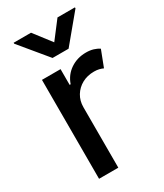

<svg xmlns="http://www.w3.org/2000/svg" viewBox="-193 -842 781 917"><g transform="rotate(-30 198.0 -383.5)"><path d="M71.4 0V-545.5H174V-458.8H179.7Q194.6 -502.8 232.2 -528.2Q269.9 -553.6 318.2 -553.6Q340.6 -553.6 358.3 -548.3Q376.1 -543 389.6 -533.7L355.5 -445Q345.9 -449.6 333.8 -452.6Q321.7 -455.6 306.1 -455.6Q269.2 -455.6 240.2 -439.8Q211.3 -424 194.4 -396.3Q177.6 -368.6 177.6 -333.1V0ZM138.8 -766.7 212 -671.5 284.8 -766.7H381V-761.4L256 -610.8H167.6L43 -761.4V-766.7Z"/></g></svg>

Font: InterMG Medium
Style: Regular
Weight: 500
Designer: Rasmus Andersson
Foundry: rsms
Version: Version 3.019;December 26, 2023;FontCreator 15.0.0.2955 64-b